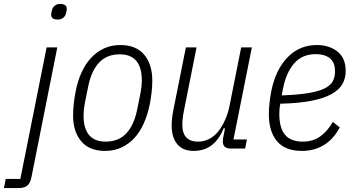

<svg xmlns="http://www.w3.org/2000/svg" viewBox="-100 -752 1795 972"><path d="M136 -512H190L59 146Q53 175 38.5 187.5Q24 200 -6 200H-80L-71 154H3ZM192 -653Q159 -653 159 -678Q159 -686 164 -704Q167 -715 177.5 -723.5Q188 -732 205 -732Q238 -732 238 -707Q238 -699 233 -681Q230 -670 219.5 -661.5Q209 -653 192 -653Z M432 12Q352 12 311 -37Q270 -86 270 -167Q270 -196 273.5 -227.5Q277 -259 283 -289Q293 -342 313 -385.5Q333 -429 361.5 -459.5Q390 -490 427 -507Q464 -524 509 -524Q589 -524 630 -475Q671 -426 671 -345Q671 -316 667.5 -284.5Q664 -253 658 -223Q647 -170 627.5 -126.5Q608 -83 579.5 -52.5Q551 -22 514 -5Q477 12 432 12ZM435 -35Q500 -35 539.5 -77Q579 -119 595 -200L612 -285Q618 -315 618 -344Q618 -477 506 -477Q441 -477 401.5 -435Q362 -393 346 -312L329 -227Q323 -197 323 -168Q323 -35 435 -35Z M895 -512 831 -191Q827 -172 825 -153Q823 -134 823 -122Q823 -77 843.5 -56Q864 -35 902 -35Q933 -35 959 -48.5Q985 -62 1005 -87Q1025 -112 1039.5 -145Q1054 -178 1061 -211L1121 -512H1175L1082 -46H1150L1141 0H1068Q1028 0 1028 -36Q1028 -42 1029 -50.5Q1030 -59 1032 -66L1039 -102H1032Q986 12 881 12Q826 12 797.5 -22Q769 -56 769 -117Q769 -149 777 -192L841 -512Z M1429 12Q1344 12 1302.5 -37Q1261 -86 1261 -175Q1261 -201 1264.5 -231.5Q1268 -262 1273 -289Q1295 -399 1355.5 -461.5Q1416 -524 1504 -524Q1567 -524 1608.5 -491Q1650 -458 1650 -393Q1650 -356 1633.5 -326.5Q1617 -297 1578 -275.5Q1539 -254 1475.5 -241.5Q1412 -229 1319 -227Q1316 -212 1315 -198.5Q1314 -185 1314 -176Q1314 -103 1343.5 -69Q1373 -35 1432 -35Q1485 -35 1522 -62Q1559 -89 1585 -135L1620 -107Q1588 -47 1539.5 -17.5Q1491 12 1429 12ZM1499 -478Q1431 -478 1390.5 -432.5Q1350 -387 1334 -309L1326 -269Q1407 -272 1459.5 -280.5Q1512 -289 1542.5 -304Q1573 -319 1584.5 -340.5Q1596 -362 1596 -390Q1596 -437 1569.5 -457.5Q1543 -478 1499 -478Z"/></svg>

Font: IBM Plex Sans Cond Light
Style: Italic
Weight: 300
Width: 3
Italic angle: -11°
Designer: Mike Abbink, Paul van der Laan, Pieter van Rosmalen
Foundry: Bold Monday
Version: Version 1.3